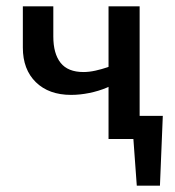

<svg xmlns="http://www.w3.org/2000/svg" viewBox="-20 -438 551 605"><path d="M367 0V-73H493L451 0ZM411 147 395 -73H493L484 147ZM204 -139Q134 -139 93 -179Q52 -219 52 -288V-418H148V-323Q148 -269 171 -240Q194 -211 243 -211Q261 -211 281 -215.5Q301 -220 318.5 -226Q336 -232 347 -238L362 -187Q343 -173 317 -162Q291 -151 261.5 -145Q232 -139 204 -139ZM322 0V-418H420V0Z"/></svg>

Font: Ysabeau Infant SemiBold
Style: Regular
Weight: 600
Designer: Christian Thalmann (Catharsis Fonts)
Version: Version 2.002; featfreeze: ss01,ss02,lnum